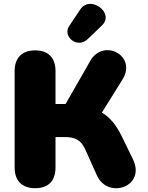

<svg xmlns="http://www.w3.org/2000/svg" viewBox="-20 -980 779 1010"><path d="M165 10C235 10 272 -29 272 -99V-259H322C377 -259 407 -241 428 -195L490 -57C547 70 750 3 679 -143L621 -262C592 -322 559 -362 516 -388L624 -561C703 -687 524 -781 455 -660L325 -433H272V-606C272 -676 234 -715 165 -715C96 -715 57 -676 57 -606V-99C57 -29 96 10 165 10ZM441 -774 517 -847C584 -912 455 -1009 402 -930L344 -843C307 -788 387 -722 441 -774Z"/></svg>

Font: SN Pro Black
Style: Regular
Weight: 900
Designer: Tobias Whetton
Foundry: Supernotes
Version: Version 1.001;Glyphs 3.2 (3249)